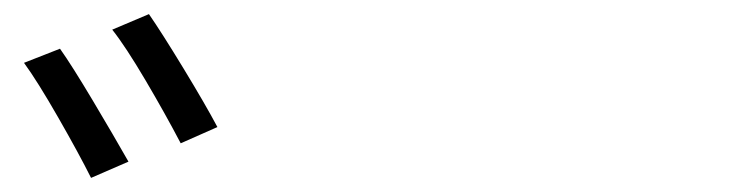

<svg xmlns="http://www.w3.org/2000/svg" viewBox="-20 -858 1040 272"><path d="M162 -629 109 -606Q92 -640 62.5 -691.5Q33 -743 14 -769L65 -789Q82 -765 111.5 -715.5Q141 -666 162 -629ZM288 -678 236 -655Q214 -697 186 -744.5Q158 -792 139 -816L191 -838Q209 -812 240 -761Q271 -710 288 -678Z"/></svg>

Font: Sinter Normal
Style: Regular
Weight: 350
Foundry: Adobe & rsms
Version: Version 1.000